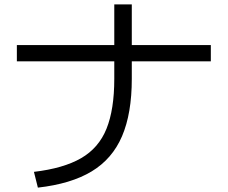

<svg xmlns="http://www.w3.org/2000/svg" viewBox="-20 -830 1040 877"><path d="M135 -45Q270 -61 350.5 -107.5Q431 -154 466.5 -242Q502 -330 502 -470V-810H582V-470Q582 -312 537.5 -208Q493 -104 398.5 -47Q304 10 153 27ZM57 -550V-624H943V-550Z"/></svg>

Font: M PLUS 1 Code
Style: Regular
Weight: 400
Designer: Coji Morishita
Foundry: UNDERFOREST DESIGN
Version: Version 1.005